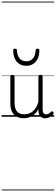

<svg xmlns="http://www.w3.org/2000/svg" viewBox="-20 -1435 686 2360"><path d="M270 18Q222 18 185 -1.5Q148 -21 127.5 -61.5Q107 -102 107 -166V-496Q107 -505 113 -509.5Q119 -514 132 -514Q146 -514 152.5 -509.5Q159 -505 159 -496V-171Q159 -127 171.5 -95.5Q184 -64 210 -47Q236 -30 277 -30Q306 -30 333 -39Q360 -48 383 -66.5Q406 -85 424 -115Q442 -145 452 -186V-496Q452 -506 458.5 -510.5Q465 -515 479 -515Q492 -515 498 -510.5Q504 -506 504 -496V-93Q504 -73 508.5 -58.5Q513 -44 523 -36.5Q533 -29 547 -29Q557 -29 567 -32.5Q577 -36 587 -43Q597 -50 607 -61Q613 -67 620 -66.5Q627 -66 633 -59Q638 -54 639.5 -47Q641 -40 636 -34Q625 -19 609 -7Q593 5 575 12Q557 19 537 19Q517 19 502 13Q487 7 476 -5Q465 -17 459 -35Q453 -53 452 -76V-97Q437 -63 415.5 -41Q394 -19 370 -6Q346 7 320.5 12.5Q295 18 270 18ZM303 -626Q230 -626 186.5 -676Q143 -726 142 -816Q141 -826 146.5 -831.5Q152 -837 165 -837Q177 -837 182 -831.5Q187 -826 188 -816Q191 -753 220.5 -717.5Q250 -682 303 -682Q356 -682 385.5 -717.5Q415 -753 418 -816Q419 -826 423.5 -831.5Q428 -837 441 -837Q454 -837 459.5 -831.5Q465 -826 464 -816Q464 -757 443.5 -714.5Q423 -672 387 -649Q351 -626 303 -626ZM0 895H646V905H0ZM0 -20H646V0H0ZM0 -505H646V-500H0ZM0 -1415H646V-1405H0Z"/></svg>

Font: Playwrite BE WAL Guides
Style: Regular
Weight: 400
Designer: Veronika Burian, José Scaglione
Foundry: TypeTogether
Version: Version 1.003